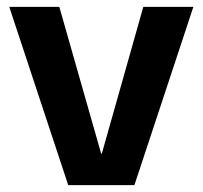

<svg xmlns="http://www.w3.org/2000/svg" viewBox="-20 -540 591 560"><path d="M179 0 7 -520H153L275 -92H277L398 -520H544L372 0Z"/></svg>

Font: M PLUS 2
Style: Bold
Weight: 700
Designer: Coji Morishita
Foundry: UNDERFOREST DESIGN
Version: Version 1.001